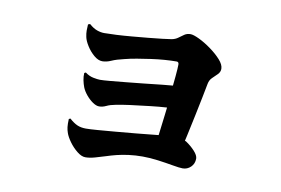

<svg xmlns="http://www.w3.org/2000/svg" viewBox="-64 -660 1129 772"><g transform="rotate(10 500.0 -273.5)"><path d="M325 7Q309 7 290.5 -8Q272 -23 258 -42.5Q244 -62 239 -77Q235 -88 233.5 -100Q232 -112 233 -133L239 -136Q257 -120 272 -113.5Q287 -107 307 -107Q323 -107 355 -109.5Q387 -112 427.5 -115.5Q468 -119 510.5 -123Q553 -127 590 -131Q595 -131 600 -132Q605 -169 610 -213Q612 -230 614 -247Q581 -245 547 -241Q501 -236 464.5 -231Q428 -226 409 -222Q387 -218 372.5 -211Q358 -204 344 -204Q332 -204 317.5 -214Q303 -224 290.5 -239Q278 -254 272 -269Q267 -282 264 -297Q261 -312 262 -326L268 -329Q284 -317 301.5 -313.5Q319 -310 329 -310Q342 -310 369.5 -312.5Q397 -315 432.5 -318.5Q468 -322 506 -326Q544 -330 579 -334Q603 -336 622 -338Q624 -359 626 -378Q629 -411 629 -425Q629 -436 620 -436Q598 -436 571 -434Q544 -432 516 -428Q488 -424 461 -419.5Q434 -415 411 -409Q380 -402 361 -393.5Q342 -385 325 -385Q308 -385 290.5 -400Q273 -415 260.5 -435Q248 -455 245 -470Q242 -484 242 -496Q242 -508 243 -521L251 -524Q268 -509 283.5 -503.5Q299 -498 313 -498Q333 -498 362.5 -499.5Q392 -501 425.5 -504Q459 -507 491 -510Q523 -513 548 -516Q573 -519 585 -521Q600 -524 610.5 -532Q621 -540 631.5 -547Q642 -554 656 -554Q668 -554 692 -542.5Q716 -531 741.5 -512.5Q767 -494 784.5 -474.5Q802 -455 802 -438Q802 -425 792 -415Q782 -405 771.5 -395Q761 -385 758 -369Q754 -348 747 -312.5Q740 -277 731 -234.5Q722 -192 713 -150Q711 -139 708 -128Q711 -127 713 -126Q734 -112 749.5 -95Q765 -78 765 -65Q765 -44 751 -30.5Q737 -17 718 -17Q705 -17 677 -22Q649 -27 615.5 -31.5Q582 -36 552 -36Q522 -36 495.5 -32.5Q469 -29 447 -23.5Q425 -18 407 -12Q385 -5 363.5 1Q342 7 325 7Z"/></g></svg>

Font: Noto Serif HK ExtraLight Black
Style: Regular
Weight: 900
Version: Version 2.002-H1;hotconv 1.1.0;makeotfexe 2.6.0